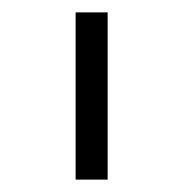

<svg xmlns="http://www.w3.org/2000/svg" viewBox="-20 -770 297 310"><path d="M153.8 -750V-480H102.1V-750Z"/></svg>

Font: Stilu Light
Style: Regular
Weight: 300
Designer: Genilson Lima Santos
Foundry: Genilson Lima Santos
Version: Version 1.200;PS 001.200;hotconv 1.0.88;makeotf.lib2.5.64775